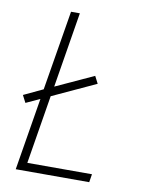

<svg xmlns="http://www.w3.org/2000/svg" viewBox="-83 -796 666 857"><g transform="rotate(10 250.0 -367.5)"><path d="M48 0 102 -328 39 -299 22 -332 109 -373 169 -735H209L153 -393L325 -472L342 -439L145 -348L94 -37H387L381 0Z"/></g></svg>

Font: Iosevka SS18 Extralight
Style: Italic
Weight: 200
Italic angle: -9°
Monospace: yes
Designer: Belleve Invis
Foundry: Belleve Invis
Version: Version 25.1.1; ttfautohint (v1.8.4)